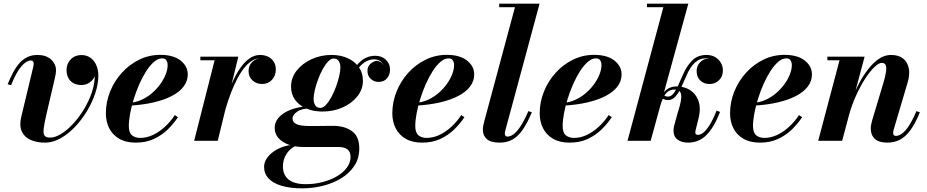

<svg xmlns="http://www.w3.org/2000/svg" viewBox="-20 -770 5070 1050"><path d="M226.8 10Q178.8 10 145.4 -5.7Q112 -21.5 98.5 -52.9Q85 -84.2 96.2 -131L161.7 -403.7Q162.7 -408.2 163.5 -413.9Q164.2 -419.5 164.2 -423Q164.2 -430.2 160.6 -434.7Q157 -439.2 148.7 -439.2Q136.8 -439.2 123.5 -431.1Q110.3 -423 96.3 -406.5Q82.3 -390 68.3 -364.5Q54.3 -339 40.5 -304L21.8 -309.5Q36 -343.7 51.4 -373Q66.8 -402.2 85.6 -423.9Q104.5 -445.5 129 -457.5Q153.5 -469.5 185.3 -469.5Q232 -469.5 259.1 -444.7Q286.3 -420 286.3 -385.7Q286.3 -374.7 284.1 -363Q282 -351.2 279.5 -340.5L232.8 -140.3Q221.8 -92 218.8 -65.4Q215.8 -38.7 223.8 -28.1Q231.8 -17.5 252.8 -17.5Q282.3 -17.5 315.8 -38.5Q349.3 -59.5 381.5 -94.9Q413.8 -130.2 440.3 -174.4Q466.8 -218.5 482.5 -265.7Q498.3 -313 498.3 -356.5Q498.3 -384.5 488.5 -405.2Q478.8 -426 462.1 -437.5Q445.5 -449 424.8 -449V-468Q447.8 -468 465.6 -456.7Q483.5 -445.5 493.6 -426.2Q503.8 -407 503.8 -383.2Q503.8 -350 480.8 -327.5Q457.8 -305 424.8 -305Q387.5 -305 365.6 -327.4Q343.8 -349.7 343.8 -387Q343.8 -421.2 366.6 -445.1Q389.5 -469 424.8 -469Q453.8 -469 474.6 -454.1Q495.5 -439.2 506.6 -413.7Q517.8 -388.2 517.8 -356.5Q517.8 -311 501 -260.4Q484.3 -209.7 455.1 -161.7Q426 -113.7 388.8 -74.9Q351.5 -36 309.9 -13Q268.3 10 226.8 10Z M722.3 10Q668 10 631.8 -11.3Q595.5 -32.5 577.2 -68.8Q559 -105 559 -150Q559 -211.5 582 -268.9Q605 -326.3 645.9 -371.6Q686.8 -417 740.9 -443.5Q795 -470 857 -470Q928 -470 967.4 -439Q1006.8 -408 1006.8 -363Q1006.8 -326.5 984 -296.6Q961.3 -266.7 919 -244.9Q876.8 -223 818.3 -209.6Q759.8 -196.2 687.8 -192.2V-207.7Q723 -210 754.8 -224.6Q786.5 -239.3 812.4 -261.8Q838.3 -284.3 857.3 -310.9Q876.3 -337.5 886.5 -364.3Q896.8 -391 896.8 -413.5Q896.8 -428.8 890.1 -439.8Q883.5 -450.8 866.8 -450.8Q844.5 -450.8 822.5 -432Q800.5 -413.2 780.1 -381.6Q759.8 -350 742.4 -310.9Q725 -271.7 712 -230.1Q699 -188.5 691.8 -149.7Q684.5 -111 684.5 -81Q684.5 -44.5 701.9 -30.1Q719.3 -15.8 746.8 -15.8Q780.8 -15.8 814.8 -31.2Q848.8 -46.7 879.9 -74.9Q911 -103 936 -140.5L953.3 -129.3Q930 -94 897.4 -62.1Q864.8 -30.3 821.5 -10.1Q778.3 10 722.3 10Z M1041.7 0 1153.7 -440.5H1075.7V-460H1283.3L1170.8 0ZM1193.8 -142.7Q1203 -183.2 1216.8 -228.2Q1230.5 -273.2 1249.1 -316Q1267.8 -358.7 1291 -393.5Q1314.3 -428.2 1342.1 -448.9Q1370 -469.5 1402.3 -469.5Q1440.3 -469.5 1464.4 -447.6Q1488.5 -425.7 1488.5 -390Q1488.5 -356.5 1467.5 -333.6Q1446.5 -310.7 1413.3 -310.7Q1382 -310.7 1360.6 -330.4Q1339.3 -350 1339.3 -381Q1339.3 -412.2 1360.4 -432.1Q1381.5 -452 1414.3 -452Q1445.8 -452 1466.6 -436.1Q1487.5 -420.2 1487.5 -390L1468 -390.2Q1468 -418 1450.1 -434.2Q1432.3 -450.5 1401.8 -450.5Q1372.8 -450.5 1347 -430.2Q1321.3 -410 1299.4 -376.4Q1277.5 -342.7 1259.5 -302Q1241.5 -261.2 1227.8 -219.7Q1214 -178.2 1205.3 -142.7Z M1634.2 260Q1566.5 260 1519.5 245.9Q1472.5 231.8 1448.4 205.5Q1424.2 179.3 1424.2 143Q1424.2 118.3 1438.9 96.3Q1453.5 74.3 1478.1 57.5Q1502.7 40.8 1533 31.1Q1563.2 21.5 1594.5 21.5H1614.2Q1589.5 28.3 1569.7 45.3Q1550 62.3 1538.6 86.8Q1527.3 111.3 1527.3 140.5Q1527.3 186.8 1558.5 212Q1589.8 237.2 1652.5 237.2Q1699.3 237.2 1743 226Q1786.7 214.8 1821.5 194.6Q1856.2 174.5 1876.6 147.3Q1897 120 1897 88.3Q1897 59.8 1880 46.9Q1863 34 1832.5 34Q1823 34 1803 34Q1783 34 1758 34Q1733 34 1708.6 34Q1684.2 34 1665.7 34Q1647.2 34 1640.7 34Q1595.7 34 1559.9 21.4Q1524 8.8 1503.1 -14.6Q1482.2 -38 1482.2 -70.2Q1482.2 -98.5 1498.9 -120.5Q1515.5 -142.5 1543.7 -157.9Q1572 -173.2 1607.4 -181.2Q1642.8 -189.2 1680.3 -189.2L1679.3 -177.2Q1631.3 -177.2 1605.6 -159.6Q1580 -142 1580 -123Q1580 -105.8 1592.7 -96.5Q1605.5 -87.3 1626.4 -84Q1647.2 -80.8 1671.2 -80.8Q1688.7 -80.8 1714 -81Q1739.2 -81.3 1763.7 -81.5Q1788.2 -81.8 1802.2 -81.8Q1864.2 -81.8 1904.5 -53.1Q1944.8 -24.5 1944.8 42Q1944.8 96.5 1917.4 137.5Q1890 178.5 1844.6 205.8Q1799.3 233 1744.4 246.5Q1689.5 260 1634.2 260ZM1743.2 -160Q1694 -160 1655.2 -176.5Q1616.5 -193 1594.1 -223.5Q1571.7 -254 1571.7 -296.5Q1571.7 -344.5 1602.4 -383.8Q1633 -423 1683.5 -446.2Q1734 -469.5 1793.2 -469.5Q1842.5 -469.5 1881.3 -452Q1920 -434.5 1942.4 -402.8Q1964.8 -371 1964.8 -328.5Q1964.8 -281 1934.1 -242.8Q1903.5 -204.5 1853.3 -182.2Q1803 -160 1743.2 -160ZM1732 -179.8Q1746.5 -179.8 1762 -196Q1777.5 -212.3 1791.7 -238.4Q1806 -264.5 1817.1 -294.6Q1828.2 -324.8 1834.9 -353Q1841.5 -381.3 1841.5 -401Q1841.5 -421.8 1832.6 -435.9Q1823.7 -450 1804.5 -450Q1790 -450 1774.5 -433.9Q1759 -417.7 1744.8 -391.7Q1730.5 -365.7 1719.4 -335.6Q1708.3 -305.5 1701.6 -277.2Q1695 -249 1695 -229.2Q1695 -208.5 1704 -194.1Q1713 -179.8 1732 -179.8ZM2032.3 -465Q2067.3 -465 2090.1 -443.5Q2113 -422 2113 -389.5Q2113 -361.5 2096.4 -341.7Q2079.8 -322 2050.8 -322Q2025.5 -322 2007.5 -338.6Q1989.5 -355.2 1989.5 -382.7Q1989.5 -405.5 2005.1 -420.2Q2020.8 -435 2041.8 -437.5Q2052.5 -436 2062.1 -429.9Q2071.8 -423.7 2076.5 -413Q2071.5 -427.7 2057.5 -436.6Q2043.5 -445.5 2026 -445.5Q2002.8 -445.5 1981.8 -433.9Q1960.8 -422.3 1942.6 -400.1Q1924.5 -378 1909 -346.8L1895 -354.5Q1921.5 -410 1955.4 -437.5Q1989.3 -465 2032.3 -465Z M2288.8 10Q2234.5 10 2198.3 -11.3Q2162 -32.5 2143.7 -68.8Q2125.5 -105 2125.5 -150Q2125.5 -211.5 2148.5 -268.9Q2171.5 -326.3 2212.4 -371.6Q2253.3 -417 2307.4 -443.5Q2361.5 -470 2423.5 -470Q2494.5 -470 2533.9 -439Q2573.3 -408 2573.3 -363Q2573.3 -326.5 2550.5 -296.6Q2527.8 -266.7 2485.5 -244.9Q2443.3 -223 2384.8 -209.6Q2326.3 -196.2 2254.3 -192.2V-207.7Q2289.5 -210 2321.3 -224.6Q2353 -239.3 2378.9 -261.8Q2404.8 -284.3 2423.8 -310.9Q2442.8 -337.5 2453 -364.3Q2463.3 -391 2463.3 -413.5Q2463.3 -428.8 2456.6 -439.8Q2450 -450.8 2433.3 -450.8Q2411 -450.8 2389 -432Q2367 -413.2 2346.6 -381.6Q2326.3 -350 2308.9 -310.9Q2291.5 -271.7 2278.5 -230.1Q2265.5 -188.5 2258.3 -149.7Q2251 -111 2251 -81Q2251 -44.5 2268.4 -30.1Q2285.8 -15.8 2313.3 -15.8Q2347.3 -15.8 2381.3 -31.2Q2415.3 -46.7 2446.4 -74.9Q2477.5 -103 2502.5 -140.5L2519.8 -129.3Q2496.5 -94 2463.9 -62.1Q2431.3 -30.3 2388 -10.1Q2344.8 10 2288.8 10Z M2713 10Q2664.8 10 2642.7 -9.1Q2620.7 -28.3 2620.7 -59Q2620.7 -73 2623 -84.4Q2625.2 -95.8 2627.5 -103.5L2796.2 -730.5H2710V-750H2930.8L2743.3 -55.8Q2742.3 -51.5 2741.5 -47Q2740.8 -42.5 2740.8 -39Q2740.8 -23 2755.5 -23Q2770.8 -23 2788.1 -35.4Q2805.5 -47.8 2825.9 -78.1Q2846.3 -108.5 2869.5 -162.3L2888.5 -155.8Q2864.5 -98.3 2839.3 -61.6Q2814 -25 2783.6 -7.5Q2753.3 10 2713 10Z M3094.8 10Q3040.5 10 3004.3 -11.3Q2968 -32.5 2949.7 -68.8Q2931.5 -105 2931.5 -150Q2931.5 -211.5 2954.5 -268.9Q2977.5 -326.3 3018.4 -371.6Q3059.3 -417 3113.4 -443.5Q3167.5 -470 3229.5 -470Q3300.5 -470 3339.9 -439Q3379.3 -408 3379.3 -363Q3379.3 -326.5 3356.5 -296.6Q3333.8 -266.7 3291.5 -244.9Q3249.3 -223 3190.8 -209.6Q3132.3 -196.2 3060.3 -192.2V-207.7Q3095.5 -210 3127.3 -224.6Q3159 -239.3 3184.9 -261.8Q3210.8 -284.3 3229.8 -310.9Q3248.8 -337.5 3259 -364.3Q3269.3 -391 3269.3 -413.5Q3269.3 -428.8 3262.6 -439.8Q3256 -450.8 3239.3 -450.8Q3217 -450.8 3195 -432Q3173 -413.2 3152.6 -381.6Q3132.3 -350 3114.9 -310.9Q3097.5 -271.7 3084.5 -230.1Q3071.5 -188.5 3064.3 -149.7Q3057 -111 3057 -81Q3057 -44.5 3074.4 -30.1Q3091.8 -15.8 3119.3 -15.8Q3153.3 -15.8 3187.3 -31.2Q3221.3 -46.7 3252.4 -74.9Q3283.5 -103 3308.5 -140.5L3325.8 -129.3Q3302.5 -94 3269.9 -62.1Q3237.3 -30.3 3194 -10.1Q3150.8 10 3094.8 10Z M3411.7 0 3607.7 -730.5H3518.2V-750H3744.3L3538.3 0ZM3742.5 10Q3707.5 10 3685.4 -6.5Q3663.3 -23 3663.3 -55.7Q3663.3 -65.3 3665.5 -76.6Q3667.8 -88 3670.8 -97.5L3684.5 -147Q3691 -167.8 3697.4 -190.9Q3703.8 -214 3705.5 -234.4Q3707.3 -254.8 3699.6 -267.5Q3692 -280.3 3669.8 -280.3Q3644.8 -280.3 3629.5 -266.5Q3614.3 -252.8 3605.4 -232Q3596.5 -211.3 3590.3 -190H3578.8Q3589.5 -233 3604.8 -256.4Q3620 -279.7 3639.5 -288.6Q3659 -297.5 3682 -297.5Q3711 -297.5 3736.6 -286.4Q3762.3 -275.2 3780.1 -253.6Q3798 -232 3804.5 -200.6Q3811 -169.2 3801.5 -128.5L3783.8 -56.3Q3783.3 -53.3 3782.9 -50Q3782.5 -46.8 3782.5 -45.3Q3782.5 -32.5 3797 -32.5Q3810.3 -32.5 3826 -44.5Q3841.8 -56.5 3860.1 -85.4Q3878.5 -114.3 3898.8 -164.8L3917.8 -158Q3884.8 -72.7 3843.3 -31.4Q3801.8 10 3742.5 10ZM3633.3 -222.7Q3623.3 -222.7 3614.6 -225.7Q3606 -228.7 3599.8 -233.7L3607 -252.7Q3611.8 -247 3618.1 -244.4Q3624.5 -241.7 3633.3 -241.7Q3649.8 -241.7 3663 -258.6Q3676.3 -275.5 3688.5 -302.5Q3700.8 -329.5 3713.8 -359.5Q3736 -410.5 3766 -440Q3796 -469.5 3843.8 -469.5Q3870.8 -469.5 3890.8 -457.9Q3910.8 -446.2 3922 -427Q3933.3 -407.7 3933.3 -385Q3933.3 -351.7 3912 -331.1Q3890.8 -310.5 3860.5 -310.5Q3829.8 -310.5 3809.8 -329.5Q3789.7 -348.5 3789.7 -381.5Q3789.7 -410.5 3809.1 -430.1Q3828.5 -449.8 3857 -449.8Q3872.8 -449.8 3890.1 -441.9Q3907.5 -434 3919.9 -419.5Q3932.3 -405 3932.3 -385H3913Q3913 -402.5 3904.6 -417.6Q3896.3 -432.7 3880.5 -442Q3864.8 -451.2 3842.8 -451.2Q3805.8 -451.2 3779.6 -427Q3753.5 -402.7 3733.8 -355.7Q3720 -323.5 3705.8 -292.9Q3691.5 -262.2 3674.1 -242.5Q3656.8 -222.7 3633.3 -222.7Z M4135.8 10Q4081.5 10 4045.3 -11.3Q4009 -32.5 3990.7 -68.8Q3972.5 -105 3972.5 -150Q3972.5 -211.5 3995.5 -268.9Q4018.5 -326.3 4059.4 -371.6Q4100.3 -417 4154.4 -443.5Q4208.5 -470 4270.5 -470Q4341.5 -470 4380.9 -439Q4420.3 -408 4420.3 -363Q4420.3 -326.5 4397.5 -296.6Q4374.8 -266.7 4332.5 -244.9Q4290.3 -223 4231.8 -209.6Q4173.3 -196.2 4101.3 -192.2V-207.7Q4136.5 -210 4168.3 -224.6Q4200 -239.3 4225.9 -261.8Q4251.8 -284.3 4270.8 -310.9Q4289.8 -337.5 4300 -364.3Q4310.3 -391 4310.3 -413.5Q4310.3 -428.8 4303.6 -439.8Q4297 -450.8 4280.3 -450.8Q4258 -450.8 4236 -432Q4214 -413.2 4193.6 -381.6Q4173.3 -350 4155.9 -310.9Q4138.5 -271.7 4125.5 -230.1Q4112.5 -188.5 4105.3 -149.7Q4098 -111 4098 -81Q4098 -44.5 4115.4 -30.1Q4132.8 -15.8 4160.3 -15.8Q4194.3 -15.8 4228.3 -31.2Q4262.3 -46.7 4293.4 -74.9Q4324.5 -103 4349.5 -140.5L4366.8 -129.3Q4343.5 -94 4310.9 -62.1Q4278.3 -30.3 4235 -10.1Q4191.8 10 4135.8 10Z M4832.3 10Q4786.5 10 4764.3 -10.6Q4742 -31.3 4742 -67Q4742 -77.8 4744.6 -90.8Q4747.2 -103.8 4750 -113.3L4810 -313Q4821.7 -351.8 4825.4 -376.9Q4829 -402 4823.6 -414.1Q4818.2 -426.2 4802.5 -426.2Q4786 -426.2 4761.8 -403.1Q4737.5 -380 4711.1 -339.4Q4684.8 -298.7 4660.9 -245.8Q4637 -192.8 4620.8 -133H4607.5Q4619 -176.5 4636.9 -223.4Q4654.8 -270.3 4678 -314Q4701.3 -357.8 4728.9 -393Q4756.5 -428.3 4787.6 -448.9Q4818.8 -469.5 4852.3 -469.5Q4894.5 -469.5 4919 -449.8Q4943.5 -430 4950 -396Q4956.5 -362 4943.8 -319.5L4867.8 -62.8Q4866.5 -58.8 4865.5 -53.3Q4864.5 -47.8 4864.5 -43.8Q4864.5 -35.5 4867.9 -31.1Q4871.3 -26.8 4879 -26.8Q4906 -26.8 4933.9 -59.3Q4961.8 -91.8 4991.8 -162.3L5010.5 -155.8Q4986 -95.5 4959.5 -59Q4933 -22.5 4902 -6.2Q4871 10 4832.3 10ZM4454.5 0 4571.2 -440.5H4504.7V-460H4708.3L4585.5 0Z"/></svg>

Font: Bodoni Moda
Style: Italic
Weight: 400
Italic angle: -13°
Designer: Owen Earl
Foundry: indestructible type
Version: Version 2.005